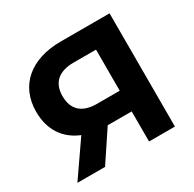

<svg xmlns="http://www.w3.org/2000/svg" viewBox="-153 -864 1040 1028"><g transform="rotate(-30 367.0 -350.0)"><path d="M344 -700C159 -700 42 -602 42 -439C42 -329 95 -249 189 -211L43 0H214L338 -186H486V0H646V-700ZM348 -568H486V-314H344C253 -314 206 -360 206 -441C206 -525 256 -568 348 -568Z"/></g></svg>

Font: AWKNG-Font
Style: Bold
Weight: 700
Designer: Awakening Church
Foundry: Awakening Church
Version: Version 1.700;PS 001.700;hotconv 1.0.88;makeotf.lib2.5.64775